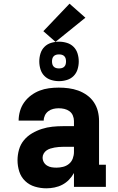

<svg xmlns="http://www.w3.org/2000/svg" viewBox="-20 -1013 640 1041"><path d="M231 8Q200 8 169.5 -1Q139 -10 116.5 -31.5Q94 -53 84.5 -83Q75 -113 75 -144Q75 -173 83 -201.5Q91 -230 109.5 -252.5Q128 -275 153.5 -290Q179 -305 207 -314Q235 -323 264 -326Q293 -329 322 -329H381V-357Q381 -372 375 -386.5Q369 -401 356.5 -410Q344 -419 329 -422.5Q314 -426 298 -426Q283 -426 268.5 -422.5Q254 -419 242 -410Q230 -401 223.5 -387.5Q217 -374 217 -359H81Q81 -385 88.5 -411Q96 -437 111.5 -458.5Q127 -480 148.5 -496Q170 -512 194.5 -521.5Q219 -531 245.5 -534.5Q272 -538 298 -538Q325 -538 352 -534.5Q379 -531 404 -522Q429 -513 451.5 -497Q474 -481 489 -458.5Q504 -436 510.5 -410Q517 -384 517 -357V-120H554V0H381V-75Q370 -55 354 -38.5Q338 -22 318 -11.5Q298 -1 275.5 3.5Q253 8 231 8ZM286 -104Q304 -104 322 -108.5Q340 -113 354 -124.5Q368 -136 374.5 -153.5Q381 -171 381 -189V-217H322Q310 -217 298.5 -216Q287 -215 275.5 -213Q264 -211 253 -207.5Q242 -204 232.5 -197.5Q223 -191 217 -180.5Q211 -170 211 -159Q211 -145 217.5 -133.5Q224 -122 235.5 -115Q247 -108 260 -106Q273 -104 286 -104ZM300 -573Q278 -573 257 -579.5Q236 -586 221 -601Q206 -616 199.5 -637Q193 -658 193 -680Q193 -702 199.5 -723Q206 -744 221 -759Q236 -774 257 -780.5Q278 -787 300 -787Q322 -787 343 -780.5Q364 -774 379 -759Q394 -744 400.5 -723Q407 -702 407 -680Q407 -658 400.5 -637Q394 -616 379 -601Q364 -586 343 -579.5Q322 -573 300 -573ZM300 -642Q308 -642 315.5 -644Q323 -646 328.5 -651.5Q334 -657 336 -664.5Q338 -672 338 -680Q338 -688 336 -695.5Q334 -703 328.5 -708.5Q323 -714 315.5 -716Q308 -718 300 -718Q292 -718 284.5 -716Q277 -714 271.5 -708.5Q266 -703 264 -695.5Q262 -688 262 -680Q262 -672 264 -664.5Q266 -657 271.5 -651.5Q277 -646 284.5 -644Q292 -642 300 -642ZM281 -786 215 -844 357 -993 443 -917Z"/></svg>

Font: Iosevka Curly Slab HvEx
Style: Regular
Weight: 900
Width: 7
Monospace: yes
Designer: Belleve Invis
Foundry: Belleve Invis
Version: Version 11.1.0; ttfautohint (v1.8.3)